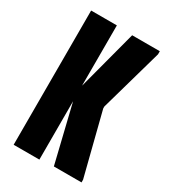

<svg xmlns="http://www.w3.org/2000/svg" viewBox="-174 -784 762 866"><g transform="rotate(30 206.5 -350.5)"><path d="M400 -680 308 -355V-345L390 -21V-7H246L174 -305V-1H40V-700H174V-386L256 -696H400Z"/></g></svg>

Font: Bayformers-TFTCGName
Style: Regular
Weight: 400
Designer: billmoo
Foundry: Bayformers
Version: Version 1.021;Fontself Maker 3.5.4